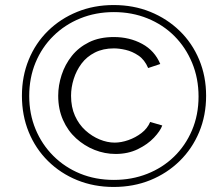

<svg xmlns="http://www.w3.org/2000/svg" viewBox="-20 -735 882 762"><path d="M431 7Q353 7 286.5 -20Q220 -47 170.5 -96Q121 -145 94 -211Q67 -277 67 -355Q67 -432 94 -498Q121 -564 170.5 -612.5Q220 -661 286.5 -688Q353 -715 431 -715Q510 -715 576.5 -688Q643 -661 693 -612.5Q743 -564 770.5 -498Q798 -432 798 -355Q798 -277 770.5 -211Q743 -145 693 -96Q643 -47 576.5 -20Q510 7 431 7ZM432 -21Q503 -21 564 -45Q625 -69 670.5 -113Q716 -157 742 -218Q768 -279 768 -352Q768 -424 742.5 -485.5Q717 -547 672 -592Q627 -637 565.5 -662Q504 -687 432 -687Q360 -687 298.5 -662Q237 -637 191.5 -592Q146 -547 121 -486.5Q96 -426 96 -354Q96 -283 121 -222.5Q146 -162 191.5 -116.5Q237 -71 298 -46Q359 -21 432 -21ZM439 -124Q396 -124 355.5 -140Q315 -156 282 -186Q249 -216 230 -259Q211 -302 211 -355Q211 -396 224.5 -437.5Q238 -479 265 -513Q292 -547 333.5 -567.5Q375 -588 432 -588Q494 -588 544 -561Q594 -534 616 -481L568 -465Q554 -498 529.5 -514.5Q505 -531 479 -537Q453 -543 432 -543Q389 -543 356.5 -526.5Q324 -510 303.5 -482.5Q283 -455 272.5 -421.5Q262 -388 262 -355Q262 -310 277.5 -275.5Q293 -241 319 -217.5Q345 -194 375.5 -181.5Q406 -169 435 -169Q461 -169 489.5 -179Q518 -189 541.5 -207Q565 -225 576 -251L624 -237Q616 -215 591 -188.5Q566 -162 527 -143Q488 -124 439 -124Z"/></svg>

Font: Raleway Thin Light
Style: Italic
Weight: 300
Italic angle: -12°
Version: Version 4.026